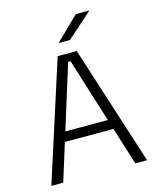

<svg xmlns="http://www.w3.org/2000/svg" viewBox="-121 -908 813 992"><g transform="rotate(-15 285.0 -412.0)"><path d="M29 0 234 -639H336L541 0H478L291.5 -596H278.5L92.5 0ZM138.5 -201V-253H431V-201ZM381 -824.5H452.5V-823.5L317 -703H257V-704Z"/></g></svg>

Font: Anek Tamil Light
Style: Regular
Weight: 300
Designer: Aadarsh Rajan (Tamil), Yesha Goshar (Latin)
Foundry: Ek Type
Version: Version 1.003